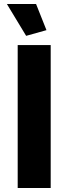

<svg xmlns="http://www.w3.org/2000/svg" viewBox="-20 -934 340 954"><path d="M14.2 -914.1H159.2L210.9 -784.2L109.9 -755.9ZM67.9 0V-710H231.9V0Z"/></svg>

Font: Raleway-v4020 ExtraBold
Style: Regular
Weight: 800
Designer: Matt McInerney, Pablo Impallari, Rodrigo Fuenzalida
Foundry: Matt McInerney, Pablo Impallari, Rodrigo Fuenzalida
Version: Version 4.020;PS 004.020;hotconv 1.0.88;makeotf.lib2.5.64775